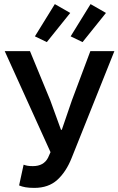

<svg xmlns="http://www.w3.org/2000/svg" viewBox="-20 -903 577 935"><path d="M147 12Q122 12 104.5 9Q87 6 73 0L95 -101Q103 -98 113 -96Q123 -94 140 -94Q193 -94 214 -135L226 -162L3 -654H126L225 -414L277 -271H281L330 -414L420 -654H537L329 -134Q302 -66 259 -27Q216 12 147 12ZM208 -698 150 -726 247 -883 322 -840ZM382 -698 324 -726 421 -883 496 -840Z"/></svg>

Font: Source Sans Pro SemiBold
Style: Regular
Weight: 600
Designer: Paul D. Hunt
Foundry: Adobe Systems Incorporated
Version: Version 2.045;hotconv 1.0.109;makeotfexe 2.5.65596